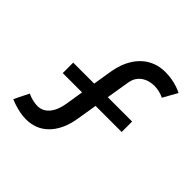

<svg xmlns="http://www.w3.org/2000/svg" viewBox="-189 -905 1090 1090"><g transform="rotate(45 356.0 -360.0)"><path d="M168.5 15Q143 15 118 10Q93 5 71.8 -2Q50.5 -9 36.5 -15.5L80.5 -104Q87 -100.5 100 -96Q113 -91.5 129 -88Q145 -84.5 161 -84.5Q182.5 -84.5 200 -93.2Q217.5 -102 231.2 -118.5Q245 -135 254.5 -158.5Q264 -182 268.5 -211.5L285.5 -318.5H130.5V-402.5H299L318.5 -523Q323.5 -551.5 334 -581.2Q344.5 -611 362 -638.5Q379.5 -666 404.8 -687.8Q430 -709.5 463.5 -722.2Q497 -735 539.5 -735Q568 -735 593.8 -730.2Q619.5 -725.5 640.5 -718.2Q661.5 -711 675.5 -703.5L627 -617Q627 -617 627 -617Q627 -617.5 616.8 -622Q606.5 -626.5 588.5 -631Q570.5 -635.5 548.5 -635.5Q532 -635.5 513.2 -631.2Q494.5 -627 477.5 -616.2Q460.5 -605.5 448 -587.5Q435.5 -569.5 431 -542L408 -402.5H603.5V-318.5H394L374 -196.5Q365 -141 345.5 -101.2Q326 -61.5 298.8 -35.5Q271.5 -9.5 238.5 2.8Q205.5 15 168.5 15Z"/></g></svg>

Font: Cns Manrope SemBd
Style: Regular
Weight: 600
Designer: Mikhail Sharanda
Foundry: Mikhail Sharanda
Version: Version 4.504